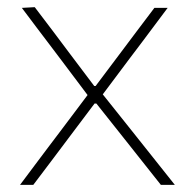

<svg xmlns="http://www.w3.org/2000/svg" viewBox="-20 -516 544 536"><path d="M36 0Q60.5 -33 78.8 -57.2Q97 -81.5 113.2 -103Q129.5 -124.5 148 -149L230 -258L231 -242L152 -347Q133 -372.5 116.5 -394Q100 -415.5 82.2 -439.2Q64.5 -463 41 -494L77 -496Q106.5 -457.5 129 -427.5Q151.5 -397.5 177 -363.5L243 -276H247L313.5 -364.5Q338.5 -398 361 -427.8Q383.5 -457.5 411 -494H448Q424 -462 407 -439.2Q390 -416.5 374.8 -396.2Q359.5 -376 341 -351.5L262 -246L261 -260L349.5 -149Q377.5 -113.5 404 -80.5Q430.5 -47.5 468 0H429Q400.5 -36 377.5 -65Q354.5 -94 326 -130L249 -227H244L174 -134Q146.5 -97.5 123.8 -67.2Q101 -37 73 0Z"/></svg>

Font: Commissioner Thin Thin
Style: Regular
Weight: 250
Version: Version 1.000